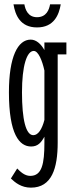

<svg xmlns="http://www.w3.org/2000/svg" viewBox="-20 -660 335 882"><path d="M245 -410H285V-465H184V-430C169 -457 147 -478 121 -478C62 -478 21 -400 21 -236C21 -43 69 13 123 13C154 13 169 -5 184 -32V-4C184 92 173 148 119 148C92 148 72 127 59 114L30 160C50 179 78 202 122 202C218 202 245 113 245 -5ZM133 -39C99 -39 81 -110 81 -236C81 -357 103 -426 135 -426C156 -426 174 -382 184 -336V-109C173 -66 155 -39 133 -39ZM259 -640H210C206 -617 194 -581 150 -581C108 -581 96 -617 92 -640H42C50 -592 72 -534 150 -534C228 -534 251 -592 259 -640Z"/></svg>

Font: Stint Ultra Condensed
Style: Regular
Weight: 400
Width: 1
Designer: Astigmatic (AOETI)
Foundry: Astigmatic (AOETI)
Version: Version 1.000